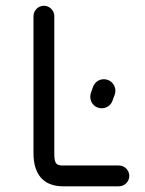

<svg xmlns="http://www.w3.org/2000/svg" viewBox="-20 -655 511 675"><path d="M397.9 -73.2H201.7C176.8 -73.2 170.9 -80.6 170.9 -116.2V-598.1C170.9 -618.2 154.3 -634.8 134.3 -634.8C114.3 -634.8 97.7 -618.2 97.7 -598.1V-116.2C97.7 -44.4 130.9 0 201.7 0H397.9C418 0 434.6 -16.6 434.6 -36.6C434.6 -56.6 418 -73.2 397.9 -73.2ZM375.5 -300.8 383.3 -322.3C384.8 -326.7 385.7 -331.1 385.7 -335.9C385.7 -358.4 367.7 -376.5 345.2 -376.5C327.6 -376.5 313 -365.7 307.1 -349.6L299.3 -328.1C297.9 -323.7 297.4 -319.3 297.4 -314.5C297.4 -292 314.9 -274.4 337.4 -274.4C355 -274.4 369.6 -284.7 375.5 -300.8Z"/></svg>

Font: Velvelyne
Style: Regular
Weight: 400
Designer: Manon Van der Borght et Mariel Nils
Foundry: Velvetyne
Version: Version 1.070;Glyphs 3.3.1 (3343)